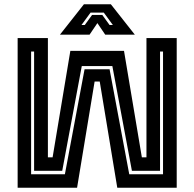

<svg xmlns="http://www.w3.org/2000/svg" viewBox="-20 -878 909 898"><path d="M62.5 -700H204V-142H226L309 -640H560L643.5 -142H665V-700H806.5V0H528.5L446.5 -496.5H422.5L340.5 0H62.5ZM125.5 -637V-63H283.5L375.5 -554H492.5L584.5 -63H742.5V-637H728.5V-79H597L505.5 -569H362.5L271 -79H139.5V-637ZM372.5 -858H498.5L610.5 -716H472L435.5 -770L399 -716H260.5ZM403.5 -819 361 -761H376.5L410.5 -808H458.5L492.5 -761H508L465.5 -819Z"/></svg>

Font: Tourney
Style: Bold
Weight: 700
Designer: Tyler Finck
Foundry: Etcetera Type Co
Version: Version 1.015